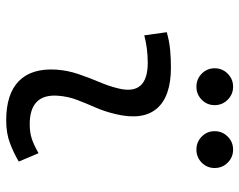

<svg xmlns="http://www.w3.org/2000/svg" viewBox="-97 -673 780 626"><g transform="rotate(90 293.0 -360.0)"><path d="M479.5 -95.7 506.8 -31.2Q478 -14.2 446 -2.2Q414.1 9.8 372.6 9.8Q286.1 9.8 244.1 -31.7Q202.1 -73.2 207 -153.3Q209.5 -189.9 221.2 -224.6Q232.9 -259.3 246.8 -292Q260.7 -324.7 268.1 -355Q292.5 -451.7 184.6 -451.7Q138.2 -451.7 95.2 -440.4L85 -513.7Q113.8 -522 142.6 -524.7Q171.4 -527.3 200.2 -527.3Q294.9 -527.3 334.2 -481Q373.5 -434.6 351.6 -345.2Q343.3 -310.5 330.1 -280.5Q316.9 -250.5 305.7 -221.2Q294.4 -191.9 292 -157.7Q286.1 -66.9 385.3 -66.9Q411.6 -66.9 431.9 -73.5Q452.1 -80.1 479.5 -95.7ZM262.7 -610.4Q237.8 -610.4 220.2 -627.7Q202.6 -645 202.6 -669.9Q202.6 -694.8 220.2 -712.4Q237.8 -730 262.7 -730Q287.6 -730 305.2 -712.4Q322.8 -694.8 322.8 -669.9Q322.8 -645 305.2 -627.7Q287.6 -610.4 262.7 -610.4ZM467.8 -610.4Q442.9 -610.4 425.3 -627.7Q407.7 -645 407.7 -669.9Q407.7 -694.8 425.3 -712.4Q442.9 -730 467.8 -730Q492.7 -730 510.3 -712.4Q527.8 -694.8 527.8 -669.9Q527.8 -645 510.3 -627.7Q492.7 -610.4 467.8 -610.4Z"/></g></svg>

Font: Cascadia Mono PL SemiLight
Style: Italic
Weight: 350
Italic angle: -10°
Monospace: yes
Designer: Aaron Bell
Foundry: Saja Typeworks
Version: Version 2404.023; ttfautohint (v1.8.4)